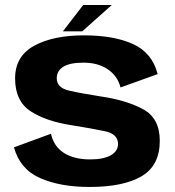

<svg xmlns="http://www.w3.org/2000/svg" viewBox="-20 -738 695 763"><path d="M336 5Q470 5 542.5 -37.5Q615 -80 615 -178.5Q615 -268.5 548.2 -304.2Q481.5 -340 382 -354.5Q304.5 -366.5 255 -377.8Q205.5 -389 205.5 -427Q205.5 -456 231.2 -472.5Q257 -489 311.5 -489Q369.5 -489 408.5 -462.5Q447.5 -436 459 -390.5L606.5 -443.5Q585 -528 509 -562.8Q433 -597.5 313.5 -597.5Q191 -597.5 115.5 -556Q40 -514.5 40 -426.5Q40 -336.5 101.2 -296.2Q162.5 -256 264 -240.5Q345 -227.5 397 -216.5Q449 -205.5 449 -166Q449 -137 420 -120.8Q391 -104.5 338.5 -104.5Q275 -104.5 234.5 -130Q194 -155.5 182.5 -206.5L35.5 -152.5Q59 -66 139 -30.5Q219 5 336 5ZM230 -613.5H307L424 -718H310.5Z"/></svg>

Font: Anybody UltraCondensed Thin
Style: Bold
Weight: 700
Version: Version 1.111